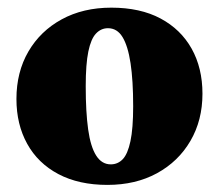

<svg xmlns="http://www.w3.org/2000/svg" viewBox="-20 -480 586 514"><path d="M276.5 -40Q295.5 -40 308.8 -54Q322 -68 329.2 -102Q336.5 -136 336.5 -195.5Q336.5 -264.5 329.5 -310.8Q322.5 -357 308 -380.8Q293.5 -404.5 269 -404.5Q250.5 -404.5 237 -390.2Q223.5 -376 216.5 -342.2Q209.5 -308.5 209.5 -249Q209.5 -180 216 -133.5Q222.5 -87 237.5 -63.5Q252.5 -40 276.5 -40ZM267.5 15Q191 15 136.2 -14Q81.5 -43 52.8 -95Q24 -147 24 -215Q24 -287 56 -342Q88 -397 145.2 -428.2Q202.5 -459.5 278 -459.5Q355.5 -459.5 409.8 -430.5Q464 -401.5 493 -349.8Q522 -298 522 -229Q522 -158 489.8 -102.8Q457.5 -47.5 400.2 -16.2Q343 15 267.5 15Z"/></svg>

Font: Newsreader 24pt ExtraBold
Style: Regular
Weight: 800
Designer: Hugues Gentile
Foundry: Production Type
Version: Version 1.003